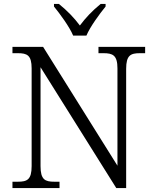

<svg xmlns="http://www.w3.org/2000/svg" viewBox="-20 -951 788 971"><path d="M350 -771H417C436 -816 483 -880 514 -918V-931H489C446 -896 414 -862 384 -822C354 -862 321 -896 278 -931H253V-918C284 -880 331 -816 350 -771ZM43 0H281V-32H255C208 -32 185 -42 185 -111V-611L568 0H618V-603C618 -672 641 -682 688 -682H714V-714H478V-682H503C550 -682 574 -672 574 -605V-113L198 -714H43V-682H70C117 -682 140 -672 140 -605V-111C140 -42 117 -32 70 -32H43Z"/></svg>

Font: Noto Serif Lao Light
Style: Regular
Weight: 300
Designer: Monotype Design Team
Foundry: Monotype Imaging Inc.
Version: Version 2.003